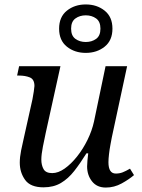

<svg xmlns="http://www.w3.org/2000/svg" viewBox="-20 -834 639 864"><path d="M456 10Q416 10 394 -18Q372 -46 372 -85Q372 -96 373.5 -112Q375 -128 377 -144H369Q341 -99 314 -64.5Q287 -30 254 -10.5Q221 9 176 9Q117 9 93 -24.5Q69 -58 69 -102Q69 -127 75 -157Q81 -187 87 -212L126 -387Q129 -401 132 -422Q135 -443 135 -447Q135 -477 114.5 -485.5Q94 -494 65 -494H57L66 -536H252L186 -237Q180 -210 173 -174Q166 -138 166 -116Q166 -91 176 -73Q186 -55 215 -55Q242 -55 271 -75.5Q300 -96 327 -130Q354 -164 374 -205Q394 -246 403 -287L455 -536H552L483 -215Q481 -204 477 -183Q473 -162 470.5 -140Q468 -118 468 -104Q468 -53 501 -53Q518 -53 532 -58.5Q546 -64 565 -75L583 -46Q561 -27 527.5 -8.5Q494 10 456 10ZM366 -596Q316 -596 281 -624Q246 -652 246 -705Q246 -758 281 -786Q316 -814 366 -814Q416 -814 451 -786Q486 -758 486 -705Q486 -652 451 -624Q416 -596 366 -596ZM366 -645Q393 -645 412.5 -659Q432 -673 432 -705Q432 -737 412.5 -751Q393 -765 366 -765Q339 -765 319.5 -751Q300 -737 300 -705Q300 -673 319.5 -659Q339 -645 366 -645Z"/></svg>

Font: NotoSerif-Italic
Style: Regular
Weight: 400
Italic angle: -12°
Designer: Monotype Design Team
Foundry: Monotype Imaging Inc.
Version: Version 2.007; ttfautohint (v1.8) -l 8 -r 50 -G 200 -x 14 -D